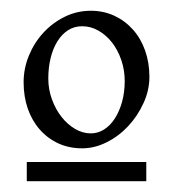

<svg xmlns="http://www.w3.org/2000/svg" viewBox="-20 -623 322 357"><path d="M211.9 -472.2Q211.9 -492.7 205.6 -511.2Q199.2 -529.8 188.5 -543.7Q177.7 -557.6 163.3 -565.9Q148.9 -574.2 132.8 -574.2Q118.2 -574.2 106.7 -566.9Q95.2 -559.6 86.9 -546.4Q78.6 -533.2 74.2 -515.4Q69.8 -497.6 69.8 -477.1Q69.8 -456.5 76.7 -438Q83.5 -419.4 94.5 -405.5Q105.5 -391.6 119.6 -383.3Q133.8 -375 148.9 -375Q162.1 -375 173.6 -382.3Q185.1 -389.6 193.6 -402.8Q202.1 -416 207 -433.8Q211.9 -451.7 211.9 -472.2ZM29.8 -286.1V-321.8H252V-286.1ZM257.8 -480Q257.8 -455.1 246.8 -431.2Q235.8 -407.2 218.3 -388.4Q200.7 -369.6 178.2 -358.4Q155.8 -347.2 132.8 -347.2Q108.4 -347.2 88.4 -356.4Q68.4 -365.7 54 -382.1Q39.6 -398.4 31.7 -420.9Q23.9 -443.4 23.9 -470.2Q23.9 -495.6 33.7 -519.5Q43.5 -543.5 60.5 -562Q77.6 -580.6 100.3 -591.8Q123 -603 148.9 -603Q172.4 -603 192.4 -593.8Q212.4 -584.5 227.1 -568.1Q241.7 -551.8 249.8 -529.1Q257.8 -506.3 257.8 -480Z"/></svg>

Font: Gentium Plus APac
Style: Regular
Weight: 400
Designer: J. Victor Gaultney, Annie Olsen, Iska Routamaa, Becca Hirsbrunner
Foundry: SIL International
Version: Version 5.000